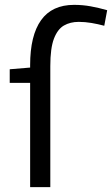

<svg xmlns="http://www.w3.org/2000/svg" viewBox="-20 -770 461 790"><path d="M187 -498V0H104V-429H20V-485L104 -492V-502Q104 -624 149 -687Q194 -750 285 -750Q320 -750 353 -744Q386 -738 421 -728L409 -664Q383 -671 356.5 -675.5Q330 -680 304 -680Q269 -680 243 -665Q217 -650 202 -611Q187 -572 187 -498Z"/></svg>

Font: Georama
Style: Regular
Weight: 400
Designer: Jean-Baptiste Levee
Foundry: Production Type
Version: Version 1.000